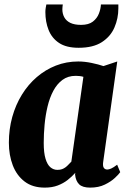

<svg xmlns="http://www.w3.org/2000/svg" viewBox="-20 -846 594 876"><path d="M451 -109Q448 -89.5 453.2 -81Q458.5 -72.5 469.5 -72.5Q476.5 -72.5 487 -77Q497.5 -81.5 514.5 -94.5L528.5 -60.5Q522.5 -51.5 504.5 -34.5Q486.5 -17.5 458.2 -3.8Q430 10 391.5 10Q356.5 10 341 -5.2Q325.5 -20.5 322.5 -49.5L323.5 -57.5Q308.5 -40.5 288.8 -25Q269 -9.5 243.5 0.2Q218 10 184 10Q128.5 10 92.2 -17.8Q56 -45.5 38.2 -92Q20.5 -138.5 20.5 -195Q20.5 -257 36 -312.5Q51.5 -368 80 -414.2Q108.5 -460.5 147.8 -494.2Q187 -528 235 -546.8Q283 -565.5 337 -565.5Q366 -565.5 398.2 -558.8Q430.5 -552 452 -544.5L515 -565.5ZM360.5 -495.5Q352 -498 343.2 -499Q334.5 -500 325.5 -500Q290 -500 265 -481.5Q240 -463 223.2 -431.5Q206.5 -400 197 -360.2Q187.5 -320.5 183.5 -277.5Q179.5 -234.5 179.5 -194Q179.5 -148.5 187.8 -121.5Q196 -94.5 210 -82.8Q224 -71 241.5 -71Q254.5 -71 263.2 -74.2Q272 -77.5 279 -82.8Q286 -88 292.2 -94.8Q298.5 -101.5 305.5 -108.5ZM339 -628Q282.5 -628 249.5 -650Q216.5 -672 201.8 -709Q187 -746 187 -791Q187 -800.5 188.5 -809.5Q190 -818.5 191.5 -825.5H266.5Q266 -820.5 265.2 -815Q264.5 -809.5 264.5 -803.5Q264.5 -783 273.5 -766.8Q282.5 -750.5 301.2 -741.5Q320 -732.5 350 -732.5Q384.5 -732.5 403.8 -747.5Q423 -762.5 431.2 -784Q439.5 -805.5 440.5 -825.5H520Q520 -821 520 -817Q520 -813 520 -808Q520 -762 502.2 -720.8Q484.5 -679.5 444.8 -653.8Q405 -628 339 -628Z"/></svg>

Font: Merriweather 24pt SemiCondensed Black
Style: Italic
Weight: 900
Width: 4
Italic angle: -7.8°
Designer: Eben Sorkin
Foundry: Eben Sorkin
Version: Version 2.101